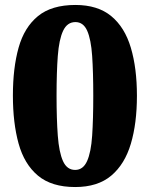

<svg xmlns="http://www.w3.org/2000/svg" viewBox="-20 -744 604 774"><path d="M283 10Q188 10 133 -36Q78 -82 55 -165Q32 -248 32 -359Q32 -470 55 -552Q78 -634 133 -679Q188 -724 284 -724Q374 -724 428.5 -679Q483 -634 507.5 -551.5Q532 -469 532 -358Q532 -247 507.5 -164.5Q483 -82 428.5 -36Q374 10 283 10ZM283 -59Q315 -59 331 -94.5Q347 -130 351.5 -197Q356 -264 356 -358Q356 -452 351.5 -518.5Q347 -585 331.5 -620Q316 -655 284 -655Q251 -655 234.5 -620Q218 -585 213 -518.5Q208 -452 208 -358Q208 -264 213 -197Q218 -130 234 -94.5Q250 -59 283 -59Z"/></svg>

Font: Noto Serif Thai ExtraBold
Style: Regular
Weight: 800
Version: Version 2.001